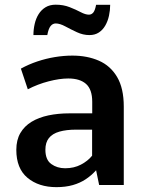

<svg xmlns="http://www.w3.org/2000/svg" viewBox="-20 -770 598 799"><path d="M214.8 8.8Q141.1 8.8 94.5 -30Q47.9 -68.8 47.9 -146.5Q47.9 -187.5 64.7 -216.3Q81.5 -245.1 111.3 -263.2Q141.1 -281.2 181.4 -289.8Q221.7 -298.3 268.6 -298.3H363.8V-346.2Q363.8 -397.9 338.1 -420.7Q312.5 -443.4 264.2 -443.4Q228 -443.4 182.6 -431.6Q137.2 -419.9 95.7 -398.4L66.9 -484.4Q99.6 -502.4 135.5 -514.4Q171.4 -526.4 208.5 -532.5Q245.6 -538.6 281.2 -538.6Q342.8 -538.6 391.1 -517.6Q439.5 -496.6 467.3 -449.7Q495.1 -402.8 495.1 -326.2V0H392.6L379.9 -61.5Q360.8 -40 336.9 -24.2Q313 -8.3 283 0.2Q252.9 8.8 214.8 8.8ZM251 -69.8Q288.1 -69.8 316.9 -85Q345.7 -100.1 363.3 -122.1V-230.5H297.4Q255.9 -230.5 227.1 -222.2Q198.2 -213.9 183.6 -195.6Q168.9 -177.2 168.9 -147Q168.9 -105 193.4 -87.4Q217.8 -69.8 251 -69.8ZM119.1 -624Q119.1 -647.5 124.3 -670.2Q129.4 -692.9 140.6 -710.9Q151.9 -729 169.4 -739.7Q187 -750.5 211.9 -750.5Q243.7 -750.5 269.8 -740.2Q295.9 -730 315.7 -719.5Q335.4 -709 350.1 -709Q360.8 -709 368.2 -717.8Q375.5 -726.6 379.9 -750H438.5Q438.5 -727.5 433.6 -704.8Q428.7 -682.1 418.2 -663.8Q407.7 -645.5 391.4 -634.8Q375 -624 352.1 -624Q325.7 -624 300 -636Q274.4 -647.9 251.7 -660.2Q229 -672.4 211.9 -672.4Q199.2 -672.4 190.4 -661.4Q181.6 -650.4 176.8 -624Z"/></svg>

Font: Comme SemiBold
Style: Regular
Weight: 600
Version: Version 1.000;gftools[0.9.27]